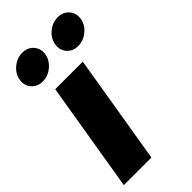

<svg xmlns="http://www.w3.org/2000/svg" viewBox="-230 -792 851 851"><g transform="rotate(-45 195.5 -366.5)"><path d="M3.4 0 88.9 -515.6H261.7L176.3 0ZM296.4 -578.6Q263.7 -578.6 243.9 -601.3Q224.1 -624 229.5 -656.2Q234.4 -688 261.7 -710.7Q289.1 -733.4 322.3 -733.4Q355.5 -733.4 375 -710.7Q394.5 -688 389.6 -656.2Q384.3 -624 356.9 -601.3Q329.6 -578.6 296.4 -578.6ZM74.7 -578.6Q41.5 -578.6 21.7 -601.3Q2 -624 7.3 -656.2Q12.2 -688 39.6 -710.7Q66.9 -733.4 100.1 -733.4Q133.3 -733.4 152.8 -710.7Q172.4 -688 167.5 -656.2Q162.1 -624 134.8 -601.3Q107.4 -578.6 74.7 -578.6Z"/></g></svg>

Font: Inter Display Extra Bold
Style: Italic
Weight: 800
Italic angle: -9.39999°
Designer: Rasmus Andersson
Foundry: rsms
Version: Version 4.000;git-4fc901f